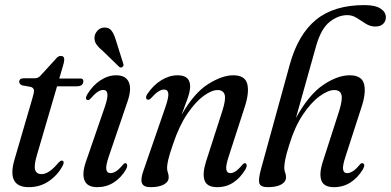

<svg xmlns="http://www.w3.org/2000/svg" viewBox="-20 -746 1576 774"><path d="M105 -395.5 69 -402Q57.5 -407 57.5 -416Q57.5 -430.5 76.5 -430.5H120.5Q135 -430.5 145 -443L205 -508.5Q213.5 -520.5 225 -520.5Q239 -520.5 239 -506Q239 -496.5 233.5 -479L219 -429.5H304.5Q316 -429.5 316 -419Q316 -398 288 -398H210L128 -118Q116 -76 122 -60Q128 -44 147.5 -44Q177.5 -44 215.5 -90Q225 -100 231 -98.5Q240 -96.5 234.5 -82Q217 -45 180.5 -18.2Q144 8.5 96 8.5Q4 8.5 40 -108L111.5 -353Q118 -374 116.8 -382.8Q115.5 -391.5 105 -395.5Z M425.5 -48Q435 -48 447 -55Q459 -62 475.5 -82Q481.5 -89.5 487 -88Q491.5 -87 492.5 -80.2Q493.5 -73.5 488 -63Q468 -29 438.2 -10.2Q408.5 8.5 372 8.5Q332 8.5 320.8 -18.5Q309.5 -45.5 326.5 -94.5L402 -313.5Q415 -351 413 -367.2Q411 -383.5 396 -383.5Q386 -383.5 374.2 -376Q362.5 -368.5 344.5 -348Q338 -341 333 -343Q320.5 -345.5 332 -366Q354 -402 384.8 -422.2Q415.5 -442.5 449 -442.5Q487 -442.5 499.2 -414.8Q511.5 -387 494 -336.5L418.5 -115Q406 -78.5 408.5 -63.2Q411 -48 425.5 -48ZM446 -587.5 476.5 -490.5Q480.5 -481.5 474 -476.5Q467.5 -471 460.5 -476.5L393 -542Q376 -556 367.5 -569Q359 -582 361.5 -600Q363.5 -612.5 374 -623.5Q384.5 -634.5 401 -635Q419 -635.5 429 -623Q439 -610.5 446 -587.5Z M575.5 -344.5Q569.5 -345 569 -352Q568.5 -359 574 -367Q597.5 -402.5 630 -422.5Q662.5 -442.5 696 -442.5Q746.5 -442.5 746.5 -397.5Q746.5 -378 736 -348.5Q725.5 -319 712 -283Q762 -371 818.8 -406.8Q875.5 -442.5 920 -442.5Q968.5 -442.5 977 -406.8Q985.5 -371 965.5 -311.5L902.5 -117Q889.5 -78 892.2 -63Q895 -48 908.5 -48Q918 -48 929.2 -55Q940.5 -62 957.5 -82.5Q964 -89.5 968.5 -88Q973 -87 974.2 -80.8Q975.5 -74.5 970 -64Q949 -29 920.5 -10.2Q892 8.5 855.5 8.5Q815 8.5 805 -18Q795 -44.5 810 -93L876.5 -299.5Q891.5 -346.5 885.5 -364.8Q879.5 -383 857 -383Q833.5 -383 801 -359.5Q768.5 -336 735.5 -287.8Q702.5 -239.5 677.5 -165Q662.5 -121.5 658 -101.2Q653.5 -81 653.5 -69.5Q653.5 -58 656.8 -50Q660 -42 660 -31Q660 -13 640.5 -2.2Q621 8.5 587 8.5Q557.5 8.5 551.8 -8.8Q546 -26 560 -63L646 -312Q660.5 -353.5 658.5 -369.2Q656.5 -385 641.5 -385Q631 -385 618.5 -377.2Q606 -369.5 588.5 -350Q581.5 -342.5 575.5 -344.5Z M1146.5 -163.5Q1133.5 -123 1129.8 -102.8Q1126 -82.5 1126 -69.5Q1126 -58.5 1129.5 -50.2Q1133 -42 1133 -31.5Q1133 -13 1113.5 -2.2Q1094 8.5 1059.5 8.5Q1029.5 8.5 1025.2 -8.2Q1021 -25 1033 -67.5L1148.5 -487Q1182 -607.5 1254.2 -666.5Q1326.5 -725.5 1449 -725.5Q1492.5 -725.5 1514 -711.5Q1535.5 -697.5 1535.5 -676.5Q1535.5 -660 1524.2 -649.5Q1513 -639 1492.5 -639Q1472.5 -639 1454.5 -650.5Q1436.5 -662 1418.5 -673.5Q1400.5 -685 1380.5 -685Q1342.5 -685 1308 -657Q1273.5 -629 1254 -559.5L1173 -270.5Q1225 -364.5 1282.8 -403.5Q1340.5 -442.5 1389.5 -442.5Q1439 -442.5 1447.8 -406.5Q1456.5 -370.5 1436.5 -311.5L1373.5 -117Q1360.5 -78 1363 -63Q1365.5 -48 1379.5 -48Q1389 -48 1401.2 -55Q1413.5 -62 1430 -82Q1437 -90 1441.5 -88Q1454.5 -85 1443 -63.5Q1422.5 -29.5 1393 -10.5Q1363.5 8.5 1326 8.5Q1286 8.5 1275.8 -18Q1265.5 -44.5 1281 -93L1347.5 -299.5Q1362 -346.5 1356.2 -364.8Q1350.5 -383 1327.5 -383Q1302.5 -383 1268 -357.8Q1233.5 -332.5 1200.8 -283.5Q1168 -234.5 1146.5 -163.5Z"/></svg>

Font: Fraunces 144pt S050
Style: Italic
Weight: 400
Italic angle: -16°
Version: Version 1.000; ttfautohint (v1.8.3)